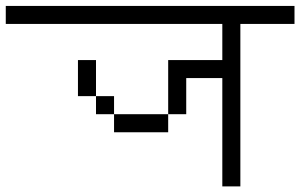

<svg xmlns="http://www.w3.org/2000/svg" viewBox="-20 -708 1040 665"><path d="M1000 -625V-687.5H0V-625H750Q750 -625 750 -500H562.5V-312.5H375V-250H562.5V-312.5H625Q625 -312.5 625 -437.5H750Q750 -437.5 750 -62.5H812.5V-625ZM375 -312.5V-375H312.5V-312.5ZM312.5 -375Q312.5 -375 312.5 -500H250Q250 -500 250 -375Z"/></svg>

Font: CalcUnifontExMono
Style: Regular
Weight: 500
Version: Version 15.0.06